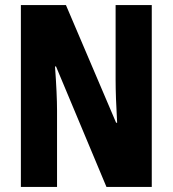

<svg xmlns="http://www.w3.org/2000/svg" viewBox="-20 -734 678 754"><path d="M576 0H398L200 -473H196Q200 -418 202 -374.5Q204 -331 204 -300V0H62V-714H239L436 -252H440Q437 -304 435.5 -346Q434 -388 434 -420V-714H576Z"/></svg>

Font: Noto Sans Lao ExtraCondensed ExtraBold
Style: Regular
Weight: 800
Width: 2
Designer: Monotype Design Team
Foundry: Monotype Imaging Inc.
Version: Version 2.003; ttfautohint (v1.8.4.7-5d5b)